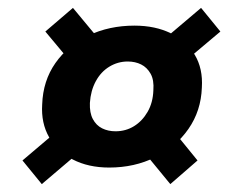

<svg xmlns="http://www.w3.org/2000/svg" viewBox="-20 -542 599 487"><path d="M257 -117Q204 -117 164.5 -137.5Q125 -158 104.5 -194Q84 -230 87 -277Q89 -337 120.5 -382Q152 -427 204.5 -452Q257 -477 321 -477Q374 -477 413.5 -457.5Q453 -438 474 -403Q495 -368 492 -320Q490 -261 458 -215Q426 -169 373.5 -143Q321 -117 257 -117ZM86 -75 37 -135 149 -230 213 -183ZM412 -75 334 -170 407 -226 481 -135ZM273 -209Q299 -209 320 -222Q341 -235 354.5 -258.5Q368 -282 369 -313Q371 -339 362 -355Q353 -371 338 -378.5Q323 -386 304 -386Q279 -386 257.5 -373Q236 -360 223 -336Q210 -312 208 -281Q207 -256 215.5 -240Q224 -224 239 -216.5Q254 -209 273 -209ZM171 -371 95 -462 165 -522 248 -422ZM419 -361 372 -422 490 -522 539 -462Z"/></svg>

Font: DM Sans 28pt Black
Style: Italic
Weight: 900
Italic angle: -10°
Version: Version 4.004;gftools[0.9.30]